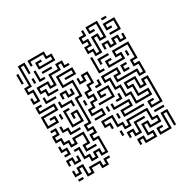

<svg xmlns="http://www.w3.org/2000/svg" viewBox="-153 -861 1046 1033"><g transform="rotate(-30 370.0 -345.0)"><path d="M49 -474V-510H61V-486H79V-534H49V-576H79V-696H121V-630H109V-684H91V-564H61V-546H91V-474ZM169 -624V-666H205V-654H181V-636H259V-654H229V-684H151V-660H139V-696H241V-666H271V-624ZM469 -534V-564H439V-606H469V-624H439V-666H469V-690H481V-654H451V-636H481V-594H451V-576H481V-546H499V-636H541V-606H559V-684H511V-666H535V-654H499V-696H571V-594H529V-624H511V-534ZM595 -684V-696H625V-684ZM595 -594V-606H649V-654H601V-636H625V-624H589V-666H661V-594ZM49 -600V-660H61V-600ZM139 -564V-630H151V-576H175V-564ZM175 -594V-606H235V-594ZM139 -474V-504H109V-546H181V-516H199V-576H259V-606H301V-576H325V-564H289V-594H271V-564H211V-504H169V-534H121V-516H151V-486H205V-474ZM109 -570V-600H121V-570ZM559 -534V-564H541V-540H529V-576H571V-546H589V-576H631V-546H649V-570H661V-534H619V-564H601V-534ZM169 -54V-84H139V-144H115V-156H151V-96H181V-66H199V-96H241V-66H259V-144H229V-186H259V-204H229V-246H259V-396H289V-474H229V-546H331V-504H265V-516H319V-534H241V-486H301V-384H271V-234H241V-216H271V-174H241V-156H271V-54H229V-84H211V-54ZM439 -444V-540H451V-456H475V-444ZM589 -144V-186H625V-174H601V-156H649V-294H631V-264H589V-324H541V-306H571V-246H631V-204H529V-264H499V-324H469V-384H439V-426H541V-384H511V-366H631V-336H649V-384H619V-426H649V-504H571V-486H601V-444H499V-486H535V-474H511V-456H589V-474H559V-516H661V-414H631V-396H661V-324H619V-354H499V-396H529V-414H451V-396H481V-336H511V-276H541V-216H619V-234H559V-294H529V-336H601V-276H619V-306H661V-144ZM469 -480V-516H535V-504H481V-480ZM295 -234V-246H349V-264H289V-306H319V-336H349V-354H319V-396H349V-426H379V-474H361V-444H319V-480H331V-456H349V-486H391V-414H361V-384H331V-366H361V-324H331V-294H301V-276H361V-234ZM619 -450V-480H631V-450ZM109 -444V-480H121V-456H175V-444ZM229 -414V-444H211V-420H199V-456H241V-426H259V-450H271V-414ZM49 -324V-396H139V-414H49V-456H85V-444H61V-426H151V-384H61V-336H109V-354H85V-366H121V-324ZM559 -384V-426H595V-414H571V-396H595V-384ZM385 -384V-396H409V-420H421V-384ZM229 -360V-384H169V-420H181V-396H241V-360ZM169 -264V-366H205V-354H181V-276H229V-324H211V-300H199V-336H241V-264ZM355 -294V-306H439V-354H391V-336H415V-324H379V-366H451V-294ZM139 -330V-360H151V-330ZM289 -330V-360H301V-330ZM169 -114V-156H199V-204H151V-174H109V-204H79V-234H49V-276H79V-294H55V-306H91V-264H61V-246H91V-216H121V-186H139V-216H211V-144H181V-126H235V-114ZM139 -234V-264H109V-300H121V-276H151V-246H205V-234ZM445 -264V-276H469V-300H481V-264ZM379 -240V-270H391V-240ZM439 -174V-216H499V-234H409V-270H421V-246H511V-204H451V-186H565V-174ZM469 6V-24H451V0H439V-36H481V-6H529V-24H499V-96H541V-66H589V-84H559V-144H451V-114H409V-144H379V-204H331V-186H361V-150H349V-174H319V-216H391V-156H421V-126H439V-156H571V-96H601V-54H529V-84H511V-36H541V6ZM409 -180V-210H421V-180ZM55 -144V-156H79V-174H49V-210H61V-186H91V-144ZM79 -84V-114H61V-90H49V-126H91V-96H109V-120H121V-84ZM439 -54V-84H421V-60H409V-96H451V-66H469V-126H535V-114H481V-54ZM595 -114V-126H655V-114ZM379 -90V-120H391V-90ZM559 6V-36H595V-24H571V-6H619V-96H661V0H649V-84H631V6ZM109 6V-54H91V-24H49V-60H61V-36H79V-66H121V-6H139V-36H211V-6H229V-36H265V-24H241V6H199V-24H151V6ZM55 6V-6H85V6Z"/></g></svg>

Font: Rubik Maze
Style: Regular
Weight: 400
Designer: Hubert and Fischer, NaN
Foundry: Hubert and Fischer, NaN
Version: Version 2.200